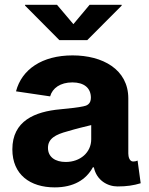

<svg xmlns="http://www.w3.org/2000/svg" viewBox="-20 -789 634 819"><path d="M213.4 10.3C293.5 10.3 347.2 -22 376 -75.2H380.4C391.6 -20.5 438 6.3 481.4 6.3C520.5 6.3 549.3 2 580.1 -7.3L566.9 -104C559.6 -101.1 555.2 -100.1 547.9 -100.1C532.2 -100.1 527.3 -120.6 527.3 -134.3V-369.1C527.3 -493.7 417 -552.7 289.6 -552.7C159.7 -552.7 72.8 -493.2 48.3 -399.4L193.8 -377.9C203.6 -413.1 237.3 -437.5 288.6 -437.5C338.9 -437.5 367.7 -413.6 367.7 -372.1C367.7 -344.7 349.6 -337.9 335.4 -335.4C313 -330.6 282.7 -327.1 237.3 -322.8C128.4 -313 32.7 -273.4 32.7 -151.9C32.7 -43.9 108.9 10.3 213.4 10.3ZM260.3 -98.1C216.3 -98.1 184.6 -118.7 184.6 -158.2C184.6 -197.8 216.8 -215.3 268.6 -229C305.7 -240.2 338.9 -248 369.1 -255.4V-194.8C369.1 -139.2 322.8 -98.1 260.3 -98.1ZM223.1 -768.6H86.9V-765.1L233.4 -617.7H352.1L499 -765.1V-768.6H362.3L293 -686Z"/></svg>

Font: Raveo
Style: Bold
Weight: 700
Designer: Jakub Foglar, Rasmus Andersson (Inter)
Foundry: Jakubfoglar.com
Version: Version 1.100;Glyphs 3.2.3 (3260)